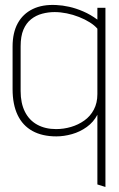

<svg xmlns="http://www.w3.org/2000/svg" viewBox="-20 -531 474 763"><path d="M367 -75V202L399 212V-500H367V-453Q340 -473 311 -485.5Q282 -498 255 -504Q228 -510 204 -511Q149 -514 110 -495Q71 -476 50.5 -438.5Q30 -401 30 -346V-177Q30 -116 50 -74Q70 -32 109 -10.5Q148 11 204 11Q234 11 266 2Q298 -7 325 -26.5Q352 -46 367 -75ZM367 -417V-157Q367 -122 353 -95.5Q339 -69 315 -52Q291 -35 262 -26.5Q233 -18 203 -18Q160 -18 128 -35.5Q96 -53 79 -87Q62 -121 62 -169V-347Q62 -387 73 -413Q84 -439 103.5 -454.5Q123 -470 147.5 -476.5Q172 -483 197 -483Q220 -483 245 -478Q270 -473 294 -463.5Q318 -454 337 -442Q356 -430 367 -417Z"/></svg>

Font: Advent Pro ExtraLight
Style: Regular
Weight: 250
Version: Version 3.000